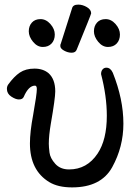

<svg xmlns="http://www.w3.org/2000/svg" viewBox="-20 -790 598 834"><path d="M293 24Q232 24 194 1Q110 -50 110 -167Q110 -217 124 -291Q140 -381 140 -403Q140 -418 132 -418Q104 -418 83 -369Q78 -358 62 -358Q48 -358 29 -370.5Q10 -383 10 -404Q10 -414 15 -422Q41 -458 66.5 -475Q92 -492 130 -492Q167 -492 191 -472Q220 -446 220 -393Q220 -363 201 -254Q192 -201 192 -166Q192 -152 195 -127.5Q198 -103 220 -78.5Q242 -54 280 -54Q358 -54 404 -123Q444 -183 444 -287Q444 -372 419 -468Q419 -481 425.5 -488.5Q432 -496 442 -496Q460 -496 470 -474Q516 -359 516 -253Q516 -152 467.5 -64Q419 24 293 24ZM204 -601Q190 -586 166 -586Q142 -586 123.5 -608.5Q105 -631 105 -654Q105 -677 118.5 -692Q132 -707 156 -707Q180 -707 199 -685.5Q218 -664 218 -640Q218 -616 204 -601ZM487 -601Q473 -586 449 -586Q425 -586 406.5 -608.5Q388 -631 388 -654Q388 -677 401.5 -692Q415 -707 439 -707Q463 -707 482 -685.5Q501 -664 501 -640Q501 -616 487 -601ZM291 -561Q275 -561 258.5 -570Q242 -579 242 -590Q242 -598 244 -600L293 -754Q297 -770 320 -770Q339 -770 357.5 -759Q376 -748 376 -732Q376 -728 313 -574Q308 -561 291 -561Z"/></svg>

Font: LXGW WenKai Lite
Style: Bold
Weight: 700
Designer: LXGW / Fontworks Inc.
Foundry: LXGW / Fontworks Inc.
Version: Version 1.330;April 28, 2024